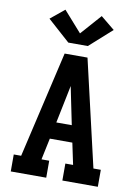

<svg xmlns="http://www.w3.org/2000/svg" viewBox="-104 -1057 809 1125"><g transform="rotate(10 300.0 -494.5)"><path d="M41 0V-101H85L232 -735H368L515 -101H559V0H348V-101H394L367 -229H233L206 -101H252V0ZM346 -329 313 -490Q310 -506 306.5 -522Q303 -538 300 -554Q297 -538 293.5 -522Q290 -506 287 -490L254 -329ZM242 -802 109 -921 192 -989 300 -867 408 -989 491 -921 358 -802Z"/></g></svg>

Font: Iosevka Slab Extended
Style: Bold
Weight: 700
Width: 7
Monospace: yes
Designer: Belleve Invis
Foundry: Belleve Invis
Version: Version 11.1.0; ttfautohint (v1.8.3)